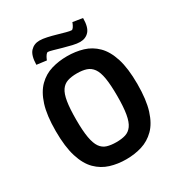

<svg xmlns="http://www.w3.org/2000/svg" viewBox="-205 -1020 1097 1173"><g transform="rotate(-30 344.0 -434.0)"><path d="M344 13Q285 13 233 -3Q181 -19 141 -58.5Q101 -98 78.5 -169.5Q56 -241 56 -352Q56 -463 78.5 -533.5Q101 -604 141 -643.5Q181 -683 233 -698.5Q285 -714 344 -714Q403 -714 455 -698.5Q507 -683 547 -643.5Q587 -604 609.5 -533.5Q632 -463 632 -352Q632 -241 609.5 -169.5Q587 -98 547 -58.5Q507 -19 455.5 -3Q404 13 344 13ZM344 -108Q382 -108 409 -116.5Q436 -125 454 -150Q472 -175 480.5 -223.5Q489 -272 489 -350Q489 -428 481 -476.5Q473 -525 455 -550Q437 -575 409.5 -584Q382 -593 344 -593Q305 -593 277.5 -584Q250 -575 232.5 -550Q215 -525 207 -476.5Q199 -428 199 -350Q199 -271 207.5 -223Q216 -175 233.5 -150Q251 -125 278.5 -116.5Q306 -108 344 -108ZM458 -749Q437 -749 407 -756Q377 -763 345.5 -772Q314 -781 289.5 -788Q265 -795 256 -795Q249 -795 241.5 -784.5Q234 -774 229.5 -763.5Q225 -753 225 -753L156 -762Q157 -827 182 -854Q207 -881 246 -881Q268 -881 297.5 -874.5Q327 -868 358 -859Q389 -850 413.5 -843.5Q438 -837 448 -837Q455 -837 462 -847.5Q469 -858 473 -868Q477 -878 477 -878L546 -867Q546 -803 522 -776Q498 -749 458 -749Z"/></g></svg>

Font: Ruda ExtraBold
Style: Regular
Weight: 800
Designer: Mariela Monsalve and Angelina Sanchez
Foundry: Mariela Monsalve and Angelina Sanchez
Version: Version 2.000